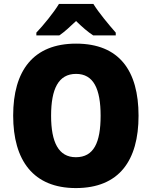

<svg xmlns="http://www.w3.org/2000/svg" viewBox="-20 -947 772 977"><path d="M455 -927H280C255 -885 199 -816 165 -781V-767H282C310 -786 334 -809 367 -840C399 -809 425 -786 454 -767H569V-781C533 -822 483 -882 455 -927ZM685 -358C685 -587 587 -725 367 -725C149 -725 47 -587 47 -359C47 -130 150 10 366 10C586 10 685 -130 685 -358ZM240 -358C240 -494 277 -571 367 -571C456 -571 492 -495 492 -358C492 -221 457 -147 366 -147C278 -147 240 -223 240 -358Z"/></svg>

Font: Noto Sans Khmer SemiCondensed Black
Style: Regular
Weight: 900
Width: 4
Designer: Danh Hong and the Monotype Design Team
Foundry: Monotype Imaging Inc.
Version: Version 2.004